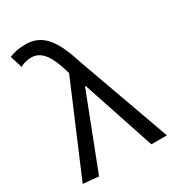

<svg xmlns="http://www.w3.org/2000/svg" viewBox="-195 -920 942 1039"><g transform="rotate(-30 276.0 -400.0)"><path d="M115 9 293 -451H297L447 0H544L338 -574C289 -730 236 -809 128 -809C80 -809 51 -801 25 -790L48 -714C68 -724 88 -732 118 -732C180 -732 217 -679 248 -578L254 -556L18 0Z"/></g></svg>

Font: Noto Sans Mono CJK SC Regular
Style: Regular
Weight: 400
Designer: Ryoko NISHIZUKA (kana & ideographs); Paul D. Hunt (Latin, Greek & Cyrillic); Wenlong ZHANG (bopomofo); Sandoll Communica
Foundry: Adobe Systems Incorporated
Version: Version 1.005;PS 1.005;hotconv 1.0.96;makeotf.lib2.5.65012